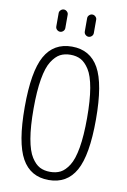

<svg xmlns="http://www.w3.org/2000/svg" viewBox="-101 -994 703 1063"><g transform="rotate(10 250.0 -463.0)"><path d="M304.7 -910.2Q304.7 -919.9 312.5 -927.2Q320.3 -934.6 330.1 -934.6Q339.8 -934.6 347.7 -927.2Q355.5 -919.9 355.5 -910.2V-835Q355.5 -824.2 347.7 -816.9Q339.8 -809.6 330.1 -809.6Q320.3 -809.6 312.5 -816.9Q304.7 -824.2 304.7 -835ZM144.5 -910.2Q144.5 -919.9 152.3 -927.2Q160.2 -934.6 169.9 -934.6Q179.7 -934.6 187.5 -927.2Q195.3 -919.9 195.3 -910.2V-835Q195.3 -824.2 187.5 -816.9Q179.7 -809.6 169.9 -809.6Q160.2 -809.6 152.3 -816.9Q144.5 -824.2 144.5 -835ZM308.1 -681.2Q283.2 -694.3 250 -694.3Q216.8 -694.3 191.9 -681.2Q167 -668 145 -633.8Q123 -599.6 111.3 -532.2Q99.6 -464.8 99.6 -364.7Q99.6 -264.6 111.3 -197.3Q123 -129.9 145 -95.7Q167 -61.5 191.9 -48.8Q216.8 -36.1 250 -36.1Q283.2 -36.1 308.1 -48.8Q333 -61.5 355 -95.7Q377 -129.9 388.7 -197.3Q400.4 -264.6 400.4 -364.7Q400.4 -464.8 388.7 -532.2Q377 -599.6 355 -633.8Q333 -668 308.1 -681.2ZM401.4 -77.6Q352.5 9.8 250 9.8Q147.5 9.8 98.6 -77.6Q49.8 -165 49.8 -365.2Q49.8 -565.4 98.6 -652.8Q147.5 -740.2 250 -740.2Q352.5 -740.2 401.4 -652.8Q450.2 -565.4 450.2 -365.2Q450.2 -165 401.4 -77.6Z"/></g></svg>

Font: Rounded Mgen+ 2m light
Style: Regular
Weight: 200
Designer: [Source Han Sans]
Ryoko NISHIZUKA  (kana & ideographs); Paul D. Hunt (Latin, Greek & Cyrillic); Wenlong ZHANG  (bopomofo
Version: Version 1.059.20150602